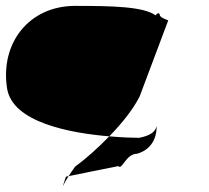

<svg xmlns="http://www.w3.org/2000/svg" viewBox="-40 -574 710 652"><path d="M-16 -274C2 -158 199 -122 331 -111C373 -154 411 -201 434 -246L531 -504C538 -504 505 -512 503 -522C501 -533 495 -530 488 -522C447 -552 339 -554 215 -554C59 -554 -40 -428 -16 -274ZM184 26C168 76 169 62 193 24ZM193 24 362 -10C374 6 387 -52 426 -52C454 -60 492 -84 492 -146C487 -124 467 -113 433 -106C414 -106 376 -107 331 -111C293 -72 253 -36 215 -8C206 4 199 15 193 24Z"/></svg>

Font: Ampere
Style: SCRevIta
Weight: 400
Version: Version 1